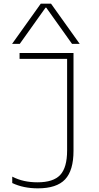

<svg xmlns="http://www.w3.org/2000/svg" viewBox="-20 -1020 540 1050"><path d="M187 10Q108 10 47 -19V-54Q78 -38 112 -30.5Q146 -23 185 -23Q272 -23 309.5 -63.5Q347 -104 347 -197V-698H87V-730H382V-195Q382 -88 336 -39Q290 10 187 10ZM46 -780 203 -1000H259L416 -780H374L233 -978H229L88 -780Z"/></svg>

Font: M PLUS 1 Code ExtraLight
Style: Regular
Weight: 250
Designer: Coji Morishita
Foundry: UNDERFOREST DESIGN
Version: Version 1.002